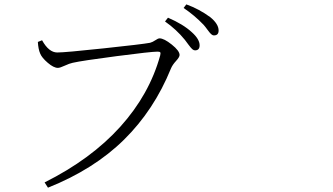

<svg xmlns="http://www.w3.org/2000/svg" viewBox="-20 -826 1540 889"><path d="M882.8 -592.8Q877 -592.8 870.6 -598.1Q864.3 -603.5 853 -618.7Q841.8 -633.8 835.9 -641.6Q796.9 -689.5 744.1 -726.6L757.8 -744.1Q828.1 -713.9 868.2 -676.8Q904.3 -644.5 904.3 -616.2Q904.3 -592.8 882.8 -592.8ZM970.7 -662.1Q963.9 -662.1 957.5 -668Q951.2 -673.8 940.9 -688Q930.7 -702.1 922.9 -710.9Q880.9 -754.9 830.1 -789.1L842.8 -805.7Q902.3 -784.2 954.1 -746.1Q992.2 -714.8 992.2 -684.6Q992.2 -662.1 970.7 -662.1ZM174.8 -639.6Q206.1 -583 245.1 -583Q281.2 -583 460 -602.1Q638.7 -621.1 674.8 -627.9Q686.5 -630.9 699.2 -639.6Q711.9 -648.4 718.8 -648.4Q739.3 -648.4 775.4 -619.6Q811.5 -590.8 811.5 -571.3Q811.5 -561.5 794.9 -543.5Q778.3 -525.4 771.5 -508.8Q693.4 -316.4 554.2 -179.2Q415 -42 202.1 43L186.5 18.6Q401.4 -88.9 536.6 -238.8Q671.9 -388.7 721.7 -569.3Q724.6 -581.1 721.7 -584Q718.8 -586.9 709 -586.9Q679.7 -586.9 519 -565.9Q358.4 -544.9 316.4 -535.2Q301.8 -532.2 279.8 -522Q257.8 -511.7 248 -511.7Q228.5 -511.7 201.2 -535.2Q173.8 -558.6 166 -578.1Q157.2 -598.6 155.3 -631.8Z"/></svg>

Font: Bpmf Zihi Serif Light
Style: Light
Weight: 300
Foundry: But Ko
Version: Version 1.320